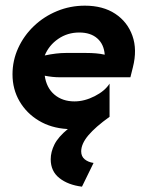

<svg xmlns="http://www.w3.org/2000/svg" viewBox="-20 -451 519 691"><path d="M275 220.8Q225 214.6 193.8 189.9Q162.5 165.3 162.5 122.2Q162.5 95.8 176 68.8Q189.6 41.7 224.3 13.2Q223.6 13.2 222.9 13.2Q222.2 13.2 220.8 13.2Q163.9 9.7 119.8 -16.7Q75.7 -43.1 50.3 -86.5Q25 -129.9 25 -183.3Q25 -233.3 45.5 -278.1Q66 -322.9 102.1 -357.3Q138.2 -391.7 185.4 -411.1Q232.6 -430.6 285.4 -430.6Q350.7 -430.6 394.8 -401.4Q438.9 -372.2 456.6 -322.2Q474.3 -272.2 458.3 -209L449.3 -172.9H195.1Q181.9 -172.9 168.8 -174.3Q155.6 -175.7 141 -178.5Q147.2 -134.7 176 -110.4Q204.9 -86.1 247.9 -86.1Q284 -86.1 320.8 -104.9Q357.6 -123.6 374.3 -150V-30.6Q323.6 5.6 297.9 36.1Q272.2 66.7 272.2 93.8Q272.2 111.8 284.7 122.2Q297.2 132.6 316.7 135.4ZM141 -251.4Q183.3 -260.4 216.7 -260.4H290.3Q309 -260.4 325.3 -259Q341.7 -257.6 356.9 -254.2Q354.2 -291.7 330.2 -312.8Q306.2 -334 265.3 -334Q222.9 -334 189.6 -311.1Q156.2 -288.2 141 -251.4Z"/></svg>

Font: Afacad
Style: Italic
Weight: 400
Italic angle: -14°
Designer: Kristian Moeller
Foundry: Dicotype
Version: Version 1.000